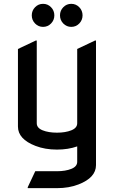

<svg xmlns="http://www.w3.org/2000/svg" viewBox="-20 -767 616 997"><path d="M73.2 -512.7 166 -556.6H170.9V-127Q170.9 -102.5 201.4 -90.3Q231.9 -78.1 275.9 -78.1Q319.8 -78.1 350.3 -90.3Q380.9 -102.5 380.9 -127V-512.7L473.6 -556.6H478.5V90.3Q478.5 155.8 387.2 190.9Q337.9 210 275.9 210H124V205.1L163.1 122.1H275.9Q319.8 122.1 350.3 109.9Q380.9 97.7 380.9 73.2V-6.8Q334 9.8 275.9 9.8Q213.9 9.8 164.6 -9.3Q73.2 -44.4 73.2 -109.9ZM308.6 -645Q291.5 -662.6 291.5 -687.3Q291.5 -711.9 308.6 -729.5Q325.7 -747.1 350.1 -747.1Q374.5 -747.1 391.6 -729.5Q408.7 -711.9 408.7 -687.3Q408.7 -662.6 391.6 -645Q374.5 -627.4 350.1 -627.4Q325.7 -627.4 308.6 -645ZM162.1 -645Q145 -662.6 145 -687.3Q145 -711.9 162.1 -729.5Q179.2 -747.1 203.6 -747.1Q228 -747.1 245.1 -729.5Q262.2 -711.9 262.2 -687.3Q262.2 -662.6 245.1 -645Q228 -627.4 203.6 -627.4Q179.2 -627.4 162.1 -645Z"/></svg>

Font: Nova Flat
Style: Book
Weight: 400
Version: Version 2.000